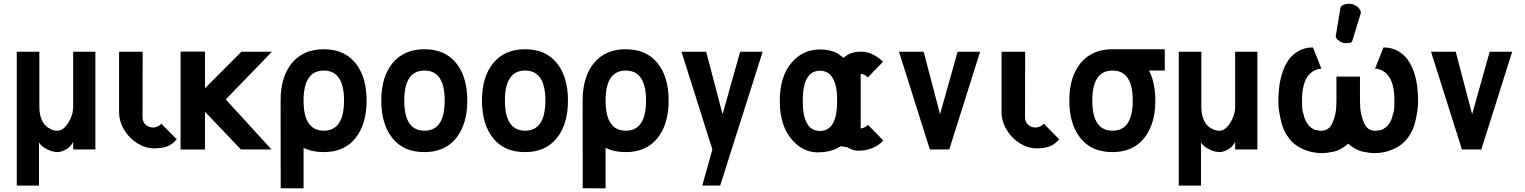

<svg xmlns="http://www.w3.org/2000/svg" viewBox="-20 -801 8172 1029"><path d="M189 -38.1C195.3 -24.9 209.5 -12.7 230.5 -2C251.5 8.8 271 14.2 289.1 14.2C302.2 14.2 317.9 8.8 335 -1C352.1 -10.7 364.3 -23.9 372.1 -41V0H491.2V-523.9H372.1V-228C372.1 -198.7 363.3 -170.4 345.7 -142.6C328.1 -114.3 308.1 -100.1 286.1 -100.1C276.9 -100.1 267.1 -102.1 256.8 -106.4C246.6 -110.8 235.8 -117.2 225.6 -126.5C215.3 -135.7 207 -148.9 200.7 -166.5C194.3 -184.1 190.9 -204.6 190.9 -228V-523.9H69.8V193.8H189Z M618.2 -523.9V-199.7C618.2 -167 627.4 -135.7 645.5 -105.5C663.6 -75.2 686.5 -51.3 715.8 -33.2C745.1 -15.1 775.4 -5.9 806.2 -5.9C833 -5.9 855.5 -9.3 874 -15.6C892.6 -22 910.2 -35.2 927.2 -54.2L844.7 -138.2C840.8 -132.8 834.5 -127.9 826.2 -124C817.9 -120.1 809.1 -117.7 800.8 -117.7C784.7 -117.7 771 -122.6 760.3 -132.8C749.5 -142.6 744.1 -155.8 744.1 -171.9V-199.7L744.6 -523.9Z M1078.6 -202.1 1271 0H1435.1L1189.9 -268.1L1437.5 -523.9H1273.9L1078.6 -328.1V-524.4H947.8V0.5H1078.6Z M1483.9 -262.2 1484.4 208 1606.9 208.5V-8.8C1637.7 6.8 1673.8 14.2 1714.8 14.2C1788.1 14.2 1844.7 -10.7 1884.8 -60.5C1924.8 -110.4 1944.8 -177.2 1944.8 -262.2C1944.8 -347.2 1924.8 -414.1 1884.8 -463.4C1844.7 -512.7 1788.1 -537.1 1714.8 -537.1C1641.6 -537.1 1585 -512.2 1544.4 -462.9C1503.9 -413.6 1483.9 -346.7 1483.9 -262.2ZM1606.9 -262.2C1606.9 -369.1 1643.1 -422.9 1715.3 -422.9C1787.6 -422.9 1823.7 -369.1 1823.7 -262.2C1823.7 -154.3 1787.6 -100.6 1715.3 -100.6C1643.1 -100.6 1606.9 -154.3 1606.9 -262.2Z M2146.5 -262.2C2146.5 -369.1 2182.6 -422.9 2254.9 -422.9C2327.1 -422.9 2363.3 -369.1 2363.3 -262.2C2363.3 -154.3 2327.1 -100.6 2254.9 -100.6C2182.6 -100.6 2146.5 -154.3 2146.5 -262.2ZM2023.4 -262.2C2023.4 -176.3 2043.9 -108.9 2084 -59.6C2124 -10.3 2180.7 14.2 2254.4 14.2C2327.6 14.2 2384.3 -10.7 2424.3 -60.5C2464.4 -110.4 2484.4 -177.2 2484.4 -262.2C2484.4 -347.2 2464.4 -414.1 2424.3 -463.4C2384.3 -512.7 2327.6 -537.1 2254.4 -537.1C2181.2 -537.1 2124.5 -512.2 2084 -462.9C2043.5 -413.6 2023.4 -346.7 2023.4 -262.2Z M2686 -262.2C2686 -369.1 2722.2 -422.9 2794.4 -422.9C2866.7 -422.9 2902.8 -369.1 2902.8 -262.2C2902.8 -154.3 2866.7 -100.6 2794.4 -100.6C2722.2 -100.6 2686 -154.3 2686 -262.2ZM2563 -262.2C2563 -176.3 2583.5 -108.9 2623.5 -59.6C2663.6 -10.3 2720.2 14.2 2793.9 14.2C2867.2 14.2 2923.8 -10.7 2963.9 -60.5C3003.9 -110.4 3023.9 -177.2 3023.9 -262.2C3023.9 -347.2 3003.9 -414.1 2963.9 -463.4C2923.8 -512.7 2867.2 -537.1 2793.9 -537.1C2720.7 -537.1 2664.1 -512.2 2623.5 -462.9C2583 -413.6 2563 -346.7 2563 -262.2Z M3102.5 -262.2 3103 208 3225.6 208.5V-8.8C3256.3 6.8 3292.5 14.2 3333.5 14.2C3406.7 14.2 3463.4 -10.7 3503.4 -60.5C3543.5 -110.4 3563.5 -177.2 3563.5 -262.2C3563.5 -347.2 3543.5 -414.1 3503.4 -463.4C3463.4 -512.7 3406.7 -537.1 3333.5 -537.1C3260.3 -537.1 3203.6 -512.2 3163.1 -462.9C3122.6 -413.6 3102.5 -346.7 3102.5 -262.2ZM3225.6 -262.2C3225.6 -369.1 3261.7 -422.9 3334 -422.9C3406.2 -422.9 3442.4 -369.1 3442.4 -262.2C3442.4 -154.3 3406.2 -100.6 3334 -100.6C3261.7 -100.6 3225.6 -154.3 3225.6 -262.2Z M3797.9 0 3743.7 193.4H3839.8L4067.4 -523.9H3946.8L3852.5 -189L3764.6 -523.9H3632.3Z M4282.2 -260.7C4282.2 -367.7 4313 -421.9 4374.5 -421.9C4436 -421.9 4466.8 -367.7 4466.8 -260.7C4466.8 -152.8 4436 -99.1 4374.5 -99.1C4313 -99.1 4282.2 -152.8 4282.2 -260.7ZM4712.4 -469.7C4700.7 -482.9 4683.1 -495.6 4659.7 -508.3C4640.1 -518.6 4618.2 -523.9 4593.8 -523.9C4554.2 -523.9 4523.4 -512.7 4501.5 -490.7L4466.8 -516.1C4439.9 -529.3 4409.7 -536.1 4376.5 -536.1C4312.5 -536.1 4260.3 -511.2 4219.7 -461.9C4179.2 -412.6 4159.2 -345.2 4159.2 -260.7C4159.2 -174.8 4179.2 -107.9 4219.2 -58.6C4259.3 -9.3 4307.6 15.6 4362.8 15.6C4402.3 15.6 4437 8.3 4466.8 -6.3L4486.8 -17.6L4520.5 -11.7C4540.5 0.5 4561 6.8 4581.5 6.8C4585.4 6.8 4589.8 6.3 4593.8 5.9C4614.3 5.9 4636.2 0.5 4660.6 -9.8C4681.2 -18.6 4698.7 -31.2 4713.9 -48.3L4631.3 -132.3C4627.4 -127 4621.1 -122.1 4612.8 -118.2C4606 -114.7 4599.6 -112.8 4592.8 -112.3V-405.8C4599.1 -404.8 4605.5 -403.3 4611.8 -400.4C4620.1 -396.5 4626.5 -391.1 4630.4 -385.7Z M4963.4 0H5067.4L5232.9 -523.9H5112.3L5018.1 -189L4930.2 -523.9H4797.9Z M5347.7 -523.9V-199.7C5347.7 -167 5356.9 -135.7 5375 -105.5C5393.1 -75.2 5416 -51.3 5445.3 -33.2C5474.6 -15.1 5504.9 -5.9 5535.6 -5.9C5562.5 -5.9 5585 -9.3 5603.5 -15.6C5622.1 -22 5639.6 -35.2 5656.7 -54.2L5574.2 -138.2C5570.3 -132.8 5564 -127.9 5555.7 -124C5547.4 -120.1 5538.6 -117.7 5530.3 -117.7C5514.2 -117.7 5500.5 -122.6 5489.7 -132.8C5479 -142.6 5473.6 -155.8 5473.6 -171.9V-199.7L5474.1 -523.9Z M5710.9 -262.2C5710.9 -176.3 5731.4 -108.9 5771.5 -59.6C5811.5 -10.3 5868.2 14.2 5941.9 14.2C6015.1 14.2 6071.8 -10.7 6111.8 -60.5C6151.9 -110.4 6171.9 -177.2 6171.9 -262.2C6171.9 -325.7 6160.6 -379.4 6138.2 -422.9H6222.7L6222.2 -537.1H5941.9C5868.7 -537.1 5812 -512.2 5771.5 -462.9C5731 -413.6 5710.9 -346.7 5710.9 -262.2ZM5834 -262.2C5834 -369.1 5870.1 -422.9 5942.4 -422.9C6014.6 -422.9 6050.8 -369.1 6050.8 -262.2C6050.8 -154.3 6014.6 -100.6 5942.4 -100.6C5870.1 -100.6 5834 -154.3 5834 -262.2Z M6416.5 -38.1C6422.9 -24.9 6437 -12.7 6458 -2C6479 8.8 6498.5 14.2 6516.6 14.2C6529.8 14.2 6545.4 8.8 6562.5 -1C6579.6 -10.7 6591.8 -23.9 6599.6 -41V0H6718.8V-523.9H6599.6V-228C6599.6 -198.7 6590.8 -170.4 6573.2 -142.6C6555.7 -114.3 6535.6 -100.1 6513.7 -100.1C6504.4 -100.1 6494.6 -102.1 6484.4 -106.4C6474.1 -110.8 6463.4 -117.2 6453.1 -126.5C6442.9 -135.7 6434.6 -148.9 6428.2 -166.5C6421.9 -184.1 6418.5 -204.6 6418.5 -228V-523.9H6297.4V193.8H6416.5Z M7142.6 -261.7C7142.6 -235.8 7141.1 -212.9 7137.2 -193.4C7134.3 -177.7 7129.4 -162.1 7123 -146.5C7115.7 -128.9 7106.4 -116.7 7095.7 -109.9C7084.5 -103.5 7073.2 -100.1 7061.5 -100.1C7059.1 -100.1 7057.1 -100.6 7054.7 -100.6C7041.5 -102.1 7033.2 -103.5 7029.3 -104.5C7021 -106.9 7012.7 -111.8 7003.9 -119.1C6995.1 -126.5 6987.8 -135.7 6981 -147.5C6974.1 -159.2 6968.8 -174.8 6964.4 -194.3C6960 -200.7 6958 -223.1 6958 -262.2C6958 -296.4 6961.4 -324.7 6967.8 -347.2C6974.1 -368.7 6982.4 -385.3 6992.7 -397.5C7002.9 -409.7 7014.2 -418 7025.9 -423.8C7037.6 -429.7 7049.3 -432.6 7062 -432.6L7016.6 -546.9C6985.4 -546.9 6957.5 -539.1 6933.6 -524.4C6909.7 -509.8 6890.1 -489.7 6875.5 -463.9C6860.8 -438 6850.1 -408.7 6842.8 -376C6835 -341.3 6831.1 -299.8 6831.1 -252.4C6831.1 -231.4 6835 -202.1 6842.8 -164.1C6850.1 -129.4 6860.8 -100.1 6876 -77.1C6893.6 -49.8 6913.1 -30.3 6934.1 -17.6C6957 -2.9 6980 6.3 7002 11.7C7021.5 16.6 7042 19.5 7063 19.5C7084 19.5 7105.5 16.6 7127.9 11.7C7153.3 5.9 7179.7 -8.3 7205.6 -30.8C7231.4 -8.3 7256.8 5.9 7283.2 11.7C7305.7 16.6 7327.1 19.5 7348.1 19.5C7369.1 19.5 7389.6 16.6 7409.2 11.7C7432.6 5.9 7455.1 -3.9 7477.1 -17.6C7499 -31.2 7518.6 -51.3 7535.2 -77.1C7550.3 -100.1 7561 -129.4 7568.4 -164.1C7576.2 -202.1 7580.1 -231.4 7580.1 -252.4C7580.1 -299.8 7576.7 -341.3 7568.8 -376C7561.5 -408.7 7550.3 -438 7535.6 -463.9C7521 -489.7 7501.5 -509.8 7477.5 -524.4C7453.6 -539.1 7425.8 -546.9 7394.5 -546.9L7349.1 -432.6C7361.8 -432.6 7374 -429.7 7385.7 -423.8C7397.5 -418 7408.2 -409.7 7418.5 -397.5C7428.7 -385.3 7437 -368.7 7443.4 -347.2C7449.7 -324.7 7453.1 -296.4 7453.1 -262.2C7453.1 -223.1 7451.2 -200.7 7446.8 -194.3C7442.4 -174.8 7437.5 -159.2 7430.7 -147.5C7423.8 -135.7 7416 -126.5 7407.2 -119.1C7398.4 -111.8 7390.1 -106.9 7381.8 -104.5C7377.9 -103.5 7370.1 -102.1 7356.9 -100.6C7354.5 -100.6 7352.5 -100.1 7350.1 -100.1C7338.4 -100.1 7326.7 -103.5 7315.4 -109.9C7304.7 -116.7 7295.9 -128.9 7288.6 -146.5C7282.2 -162.1 7277.3 -177.7 7274.4 -193.4C7270.5 -212.9 7268.6 -235.8 7268.6 -261.7V-390.6H7142.6ZM7227.5 -582 7272.5 -728.5C7272.9 -730.5 7273.4 -731.9 7273.4 -733.9C7273.4 -737.3 7272.5 -741.2 7270.5 -745.1C7266.6 -753.4 7259.8 -761.2 7251 -767.6C7242.2 -773.9 7233.4 -777.8 7225.1 -779.3C7220.2 -780.3 7214.4 -780.8 7208 -780.8H7201.7C7192.9 -780.3 7185.5 -777.8 7179.2 -774.9C7170.4 -771 7165 -765.1 7163.6 -757.8L7138.7 -606.4C7138.2 -604 7139.2 -601.6 7140.1 -599.1C7143.1 -593.3 7147.9 -587.9 7156.7 -582C7165.5 -576.2 7172.9 -572.3 7178.7 -571.3C7184.6 -570.3 7191.9 -569.8 7200.2 -569.8C7208.5 -569.8 7214.8 -570.8 7219.7 -573.2C7223.6 -575.2 7226.6 -578.1 7227.5 -582Z M7814.9 0H7918.9L8084.5 -523.9H7963.9L7869.6 -189L7781.7 -523.9H7649.4Z"/></svg>

Font: Tuffy
Style: Bold
Weight: 700
Designer: Thatcher Ulrich, Karoly Barta, Michael Everson
Version: Version 001.270